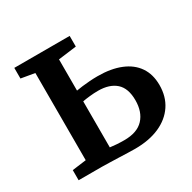

<svg xmlns="http://www.w3.org/2000/svg" viewBox="-129 -684 822 820"><g transform="rotate(-30 282.0 -274.0)"><path d="M37 0V-50L106 -59V-489L39 -500.5V-553H312V-500.5L222.5 -489V-335Q235.5 -337.5 252.8 -339.5Q270 -341.5 289.5 -343Q309 -344.5 328.5 -344.5Q395 -344.5 442.2 -325.2Q489.5 -306 514.5 -269.2Q539.5 -232.5 539.5 -179.5Q539.5 -123 512 -81.8Q484.5 -40.5 433.8 -18Q383 4.5 313 4.5Q301.5 4.5 280 3.8Q258.5 3 233.8 2.2Q209 1.5 187 0.8Q165 0 152.5 0ZM292 -50.5Q355.5 -50.5 386.8 -84Q418 -117.5 418 -175Q418 -234 386.8 -261.8Q355.5 -289.5 299.5 -289.5Q279.5 -289.5 258.5 -287.2Q237.5 -285 222.5 -282V-55Q236 -53 254.2 -51.8Q272.5 -50.5 292 -50.5Z"/></g></svg>

Font: Merriweather 24pt SemiBold
Style: Regular
Weight: 600
Designer: Eben Sorkin
Foundry: Eben Sorkin
Version: Version 2.100